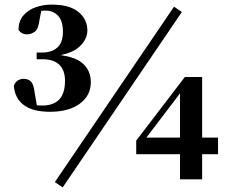

<svg xmlns="http://www.w3.org/2000/svg" viewBox="-20 -778 994 833"><path d="M761 0V-109H571V-168L782 -444H857V-181H926V-109H857V0ZM197 -293Q122 -293 83 -322.5Q44 -352 40 -406Q46 -422 57.5 -429Q69 -436 82 -436Q102 -436 114 -424.5Q126 -413 130 -378L140 -321Q150 -320 162 -320Q212 -320 237 -346.5Q262 -373 262 -427Q262 -473 237.5 -497Q213 -521 165 -521H139V-550H162Q204 -550 228.5 -571.5Q253 -593 253 -641Q253 -686 232.5 -709Q212 -732 177 -732Q168 -732 159 -731L148 -674Q144 -649 129 -639Q114 -629 97 -629Q73 -629 60 -649Q61 -687 81.5 -711Q102 -735 134.5 -746.5Q167 -758 204 -758Q282 -758 320.5 -726Q359 -694 359 -646Q359 -607 324 -575Q297 -550 243 -539Q305 -530 335 -506Q374 -475 374 -421Q374 -363 326 -328Q278 -293 197 -293ZM252 35 218 12 735 -749 769 -726ZM761 -181V-373L615 -181Z"/></svg>

Font: Early Summer Mincho Heavy
Style: Regular
Weight: 900
Designer: GuiWonder
Version: Version 1.002